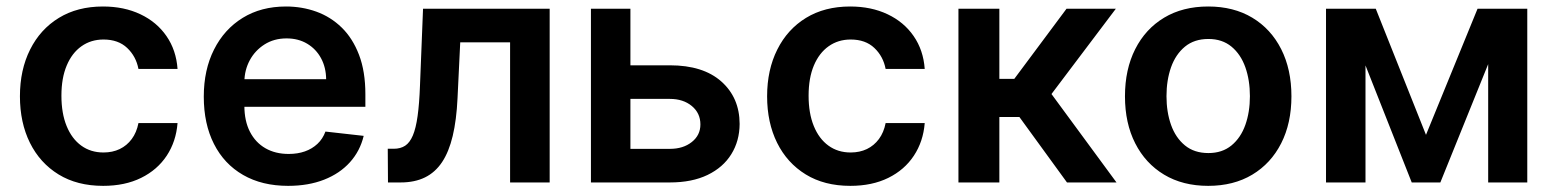

<svg xmlns="http://www.w3.org/2000/svg" viewBox="-20 -573 4881 603"><path d="M304 10.7Q222.3 10.7 163.9 -25.2Q105.5 -61.1 74 -124.5Q42.6 -187.9 42.6 -270.6Q42.6 -353.7 74.6 -417.4Q106.5 -481.2 165 -516.9Q223.4 -552.6 303.3 -552.6Q369.7 -552.6 421 -528.2Q472.3 -503.9 502.8 -459.7Q533.4 -415.5 537.6 -356.5H414.8Q407.3 -396 379.4 -422.4Q351.6 -448.9 305 -448.9Q265.6 -448.9 235.8 -427.7Q206 -406.6 189.5 -367.2Q172.9 -327.8 172.9 -272.7Q172.9 -217 189.3 -177Q205.6 -137.1 235.3 -115.6Q264.9 -94.1 305 -94.1Q333.5 -94.1 356 -104.9Q378.6 -115.8 393.8 -136.4Q409.1 -157 414.8 -186.4H537.6Q533 -128.6 503.6 -84Q474.1 -39.4 423.3 -14.4Q372.5 10.7 304 10.7Z M884.9 10.7Q802.9 10.7 743.4 -23.6Q683.9 -57.9 652 -120.9Q620 -183.9 620 -269.5Q620 -353.7 652.2 -417.4Q684.3 -481.2 742.2 -516.9Q800.1 -552.6 878.2 -552.6Q928.6 -552.6 973.5 -536.4Q1018.5 -520.2 1053.1 -486.5Q1087.7 -452.8 1107.6 -400.7Q1127.5 -348.7 1127.5 -277V-237.6H680.4V-324.2H1004.3Q1003.9 -361.2 988.3 -390.1Q972.7 -419 944.8 -435.7Q916.9 -452.4 880 -452.4Q840.6 -452.4 810.7 -433.4Q780.9 -414.4 764.4 -383.7Q747.9 -353 747.5 -316.4V-240.8Q747.5 -193.2 764.9 -159.3Q782.3 -125.4 813.6 -107.4Q844.8 -89.5 886.7 -89.5Q914.8 -89.5 937.5 -97.5Q960.2 -105.5 976.9 -121.1Q993.6 -136.7 1002.1 -159.8L1122.2 -146.3Q1110.8 -98.7 1079 -63.4Q1047.2 -28.1 997.9 -8.7Q948.5 10.7 884.9 10.7Z M1198.5 0 1197.8 -105.8H1216.6Q1237.9 -105.8 1252.5 -115.4Q1267 -125 1276.6 -147.5Q1286.2 -170.1 1291.5 -208.5Q1296.9 -246.8 1299 -304L1308.6 -545.5H1706.3V0H1582V-440H1425.4L1416.9 -264.2Q1413.7 -196 1401.8 -146.1Q1389.9 -96.2 1368.4 -63.9Q1346.9 -31.6 1314.6 -15.8Q1282.3 0 1238.3 0Z M1922.9 -367.9H2083.8Q2188.2 -367.9 2245.4 -317.1Q2302.6 -266.3 2302.9 -183.9Q2302.6 -130.3 2276.8 -88.8Q2251.1 -47.2 2202.2 -23.6Q2153.4 0 2083.8 0H1835.9V-545.5H1959.9V-105.5H2083.8Q2125.7 -105.5 2152.7 -127Q2179.7 -148.4 2179.7 -182.2Q2179.7 -217.7 2152.7 -240.1Q2125.7 -262.4 2083.8 -262.4H1922.9Z M2650.6 10.7Q2568.9 10.7 2510.5 -25.2Q2452.1 -61.1 2420.6 -124.5Q2389.2 -187.9 2389.2 -270.6Q2389.2 -353.7 2421.2 -417.4Q2453.1 -481.2 2511.5 -516.9Q2570 -552.6 2649.9 -552.6Q2716.3 -552.6 2767.6 -528.2Q2818.9 -503.9 2849.4 -459.7Q2880 -415.5 2884.2 -356.5H2761.4Q2753.9 -396 2726 -422.4Q2698.2 -448.9 2651.6 -448.9Q2612.2 -448.9 2582.4 -427.7Q2552.6 -406.6 2536 -367.2Q2519.5 -327.8 2519.5 -272.7Q2519.5 -217 2535.9 -177Q2552.2 -137.1 2581.9 -115.6Q2611.5 -94.1 2651.6 -94.1Q2680 -94.1 2702.6 -104.9Q2725.1 -115.8 2740.4 -136.4Q2755.7 -157 2761.4 -186.4H2884.2Q2879.6 -128.6 2850.1 -84Q2820.7 -39.4 2769.9 -14.4Q2719.1 10.7 2650.6 10.7Z M2990.1 0V-545.5H3118.6V-325.3H3165.5L3329.5 -545.5H3484.4L3282.3 -277.7L3486.5 0H3331L3181.5 -205.6H3118.6V0Z M3774.5 10.7Q3694.6 10.7 3636 -24.5Q3577.4 -59.7 3545.3 -122.9Q3513.1 -186.1 3513.1 -270.6Q3513.1 -355.1 3545.3 -418.7Q3577.4 -482.2 3636 -517.4Q3694.6 -552.6 3774.5 -552.6Q3854.4 -552.6 3913 -517.4Q3971.6 -482.2 4003.7 -418.7Q4035.9 -355.1 4035.9 -270.6Q4035.9 -186.1 4003.7 -122.9Q3971.6 -59.7 3913 -24.5Q3854.4 10.7 3774.5 10.7ZM3775.2 -92.3Q3818.5 -92.3 3847.7 -116.3Q3876.8 -140.3 3891.2 -180.8Q3905.5 -221.2 3905.5 -271Q3905.5 -321 3891.2 -361.7Q3876.8 -402.3 3847.7 -426.5Q3818.5 -450.6 3775.2 -450.6Q3730.8 -450.6 3701.5 -426.5Q3672.2 -402.3 3657.8 -361.7Q3643.5 -321 3643.5 -271Q3643.5 -221.2 3657.8 -180.8Q3672.2 -140.3 3701.5 -116.3Q3730.8 -92.3 3775.2 -92.3Z M4458.5 -149.5 4620.4 -545.5H4724.1L4503.6 0H4413.7L4198.2 -545.5H4300.8ZM4268.5 -545.5V0H4144.5V-545.5ZM4653.8 0V-545.5H4776.6V0Z"/></svg>

Font: InterMG SemiBold
Style: Regular
Weight: 600
Designer: Rasmus Andersson
Foundry: rsms
Version: Version 3.019;December 26, 2023;FontCreator 15.0.0.2955 64-b